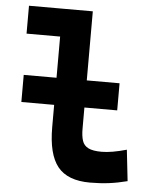

<svg xmlns="http://www.w3.org/2000/svg" viewBox="-53 -778 692 834"><g transform="rotate(5 293.0 -361.0)"><path d="M43 -313V-431.2H460.9V-313ZM370.1 9.8Q272.5 9.8 229.2 -43.9Q186 -97.7 186 -215.8V-732.4H317.9V-220.7Q317.9 -188.3 324.7 -167.9Q331.5 -147.5 351.2 -137.7Q370.8 -127.9 409.2 -127.9Q452.1 -127.9 517.6 -146.5L532.7 -10.7Q491.2 0 452.6 4.9Q414.1 9.8 370.1 9.8ZM39.6 -610.8V-732.4H194.8V-610.8Z"/></g></svg>

Font: Cascadia Mono
Style: Regular
Weight: 400
Monospace: yes
Designer: Aaron Bell
Foundry: Saja Typeworks
Version: Version 2102.003